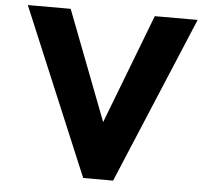

<svg xmlns="http://www.w3.org/2000/svg" viewBox="-56 -885 1039 946"><g transform="rotate(5 463.5 -412.5)"><path d="M389.5 0H537.5L883.5 -825H671.5L463.5 -283L255.5 -825H43.5Z"/></g></svg>

Font: Sztylet
Style: Bd
Weight: 700
Foundry: Cannot Into Space Fonts, PlusOne Fonts
Version: Version 0.12